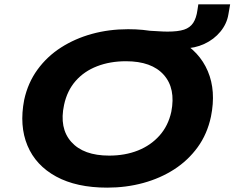

<svg xmlns="http://www.w3.org/2000/svg" viewBox="-20 -850 1076 881"><path d="M472 11Q331 11 237.5 -40Q144 -91 106 -182Q68 -273 91 -392Q108 -470 152 -530.5Q196 -591 260 -632Q324 -673 402 -694.5Q480 -716 568 -716Q710 -716 802.5 -665Q895 -614 933.5 -523.5Q972 -433 948 -315Q931 -235 887 -174.5Q843 -114 779.5 -73Q716 -32 637.5 -10.5Q559 11 472 11ZM481 -136Q554 -136 613 -159.5Q672 -183 712 -228Q752 -273 766 -337Q787 -444 731.5 -506.5Q676 -569 558 -569Q485 -569 425.5 -546Q366 -523 327 -478.5Q288 -434 274 -369Q251 -262 307 -199Q363 -136 481 -136ZM703 -628 665 -709Q687 -708 708.5 -706.5Q730 -705 749 -705Q797 -705 824.5 -714Q852 -723 866.5 -745Q881 -767 886 -804L890 -830H1036L1028 -784Q1021 -741 991.5 -705Q962 -669 917.5 -648.5Q873 -628 823 -628Z"/></svg>

Font: Nunito Sans 10pt Expanded ExtraBold
Style: Italic
Weight: 800
Width: 7
Italic angle: -9°
Designer: Vernon Adams
Foundry: Vernon Adams
Version: Version 3.101;gftools[0.9.27]